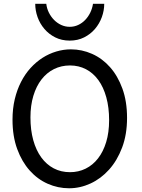

<svg xmlns="http://www.w3.org/2000/svg" viewBox="-20 -987 753 1019"><path d="M654.3 -361.3Q654.3 -273.4 628.2 -204.1Q602.1 -134.8 558.8 -86.7Q515.6 -38.6 460.4 -13.2Q405.3 12.2 346.7 12.2Q287.6 12.2 233.4 -11.7Q179.2 -35.6 137.7 -82Q96.2 -128.4 71.3 -196Q46.4 -263.7 46.4 -351.6Q46.4 -410.2 58.3 -460.4Q70.3 -510.7 91.6 -552.2Q112.8 -593.8 142.1 -626Q171.4 -658.2 205.8 -680.2Q240.2 -702.1 278.6 -713.6Q316.9 -725.1 356.4 -725.1Q414.6 -725.1 468.5 -701.2Q522.5 -677.2 563.7 -630.9Q605 -584.5 629.6 -516.8Q654.3 -449.2 654.3 -361.3ZM559.1 -349.1Q559.1 -416.5 544.2 -470.5Q529.3 -524.4 502 -562Q474.6 -599.6 436.3 -619.6Q397.9 -639.6 351.6 -639.6Q305.2 -639.6 266.6 -620.4Q228 -601.1 200.2 -565.2Q172.4 -529.3 157 -478.3Q141.6 -427.2 141.6 -363.8Q141.6 -296.9 156.5 -243.2Q171.4 -189.5 199 -151.6Q226.6 -113.8 265.1 -93.5Q303.7 -73.2 351.6 -73.2Q396.5 -73.2 434.6 -92Q472.7 -110.8 500.2 -146.2Q527.8 -181.6 543.5 -232.9Q559.1 -284.2 559.1 -349.1ZM533.2 -966.8Q533.2 -931.2 520.5 -896.2Q507.8 -861.3 484.1 -833.5Q460.4 -805.7 426.5 -788.6Q392.6 -771.5 350.1 -771.5Q307.1 -771.5 273.2 -788.6Q239.3 -805.7 215.6 -833.5Q191.9 -861.3 179.4 -896.2Q167 -931.2 167 -966.8H225.6Q228.5 -941.9 239.5 -919.9Q250.5 -897.9 267.1 -881.1Q283.7 -864.3 304.9 -854.5Q326.2 -844.7 350.1 -844.7Q374 -844.7 395 -854.5Q416 -864.3 432.1 -881.1Q448.2 -897.9 459 -919.9Q469.7 -941.9 473.6 -966.8Z"/></svg>

Font: Andika
Style: Regular
Weight: 400
Designer: Victor Gaultney, Annie Olsen, Julie Remington, Don Collingsworth, Eric Hays
Foundry: SIL International
Version: Version 1.001